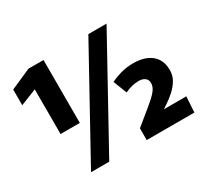

<svg xmlns="http://www.w3.org/2000/svg" viewBox="-141 -900 1178 1105"><g transform="rotate(-30 447.5 -348.0)"><path d="M130 -574H128L22 -532V-636L158 -696H258V-278H130ZM677 -696 293 0H172L556 -696ZM542 -78Q596 -123 638 -156.5Q680 -190 704 -217Q728 -244 728 -271Q728 -295 712 -306.5Q696 -318 671 -318Q649 -318 625 -312Q601 -306 579 -295L544 -385Q571 -399 610 -410.5Q649 -422 696 -422Q746 -422 782.5 -406Q819 -390 839 -359.5Q859 -329 859 -283Q859 -247 842 -218Q825 -189 798 -164.5Q771 -140 742 -121Q713 -102 689 -86L669 -104H865L859 0H542Z"/></g></svg>

Font: Murecho Thin ExtraBold
Style: Regular
Weight: 800
Version: Version 1.010